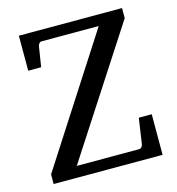

<svg xmlns="http://www.w3.org/2000/svg" viewBox="-102 -758 778 846"><g transform="rotate(-15 287.5 -335.5)"><path d="M39.1 0V-43.9L411.1 -621.1H150.9Q144 -621.1 139.9 -616.2Q135.7 -611.3 133.8 -604L119.1 -511.2H60.1V-670.9H530.8V-625L158.2 -50.8H442.9Q449.7 -50.8 454.1 -56.2Q458.5 -61.5 460 -68.8L477.1 -185.1H536.1V0Z"/></g></svg>

Font: Charis SIL CyrE
Style: Regular
Weight: 400
Foundry: SIL International
Version: Version 5.000